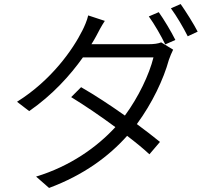

<svg xmlns="http://www.w3.org/2000/svg" viewBox="-20 -863 1040 947"><path d="M763 -803 714 -782C741 -745 776 -684 795 -644L845 -666C824 -708 788 -768 763 -803ZM871 -843 823 -822C851 -784 884 -728 906 -684L955 -707C936 -744 897 -806 871 -843ZM497 -760 415 -787C410 -763 395 -729 386 -712C340 -620 235 -468 64 -361L124 -315C238 -394 326 -491 389 -580H737C716 -495 663 -384 596 -293C524 -344 448 -394 380 -433L331 -384C398 -343 476 -290 549 -236C458 -137 326 -43 158 8L222 64C394 0 518 -93 607 -193C649 -161 687 -130 717 -102L769 -163C736 -190 697 -220 655 -251C731 -354 787 -473 813 -568C818 -582 827 -605 834 -618L775 -654C760 -648 740 -645 713 -645H431C440 -659 448 -673 455 -686C464 -704 481 -736 497 -760Z"/></svg>

Font: Source Han Sans JP Normal
Style: Regular
Weight: 350
Designer: Ryoko NISHIZUKA 西塚涼子 (kana, bopomofo & ideographs); Paul D. Hunt (Latin, Greek & Cyrillic); Sandoll Communications 산돌커뮤니
Foundry: Adobe
Version: Version 2.002;hotconv 1.0.116;makeotfexe 2.5.65601